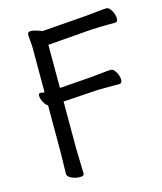

<svg xmlns="http://www.w3.org/2000/svg" viewBox="-101 -560 678 805"><g transform="rotate(-15 238.0 -157.5)"><path d="M93 141 95 52V-155Q85 -161 77 -176Q69 -192 69 -203Q69 -214 77 -214H79Q87 -212 95 -212V-410L91 -461Q91 -475 104 -475Q117 -475 134.5 -469Q152 -463 153 -462L351 -477Q374 -479 399.5 -482Q425 -485 436.5 -485Q448 -485 458 -467Q468 -449 468 -433Q468 -417 455 -417H432Q390 -417 352 -415L162 -400V-213H166L302 -223Q325 -225 350.5 -228Q376 -231 387.5 -231Q399 -231 409 -213.5Q419 -196 419 -180Q419 -164 406 -164H343Q317 -164 303 -163L166 -154H162V53L165 159Q165 170 147 170Q129 170 111 162Q93 154 93 141Z"/></g></svg>

Font: Fusion Kai T
Style: Regular
Weight: 400
Designer: Fontworks Inc.
Version: Version 24.134;May 13, 2024